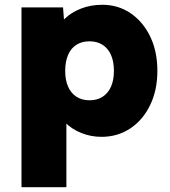

<svg xmlns="http://www.w3.org/2000/svg" viewBox="-20 -564 711 804"><path d="M70 220V-533H244L253 -415L217 -424Q223 -458 250.5 -485Q278 -512 319 -528Q360 -544 408 -544Q475 -544 527 -508.5Q579 -473 609 -411Q639 -349 639 -267Q639 -187 609 -124.5Q579 -62 526 -26.5Q473 9 405 9Q360 9 319.5 -7.5Q279 -24 251.5 -52.5Q224 -81 216 -117L258 -131V220ZM457 -267Q457 -306 445 -333.5Q433 -361 410 -376Q387 -391 355 -391Q323 -391 300 -376.5Q277 -362 265 -334Q253 -306 253 -267Q253 -229 265 -201.5Q277 -174 300 -159Q323 -144 355 -144Q387 -144 410 -159Q433 -174 445 -201.5Q457 -229 457 -267Z"/></svg>

Font: Mach ExtraBold
Style: Regular
Weight: 800
Version: Version 1.002